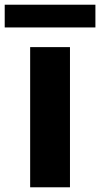

<svg xmlns="http://www.w3.org/2000/svg" viewBox="-55 -795 425 815"><path d="M73 0V-595H242V0ZM-35 -678.5V-775H350V-678.5Z"/></svg>

Font: Encode Sans SC SemiExpanded
Style: Bold
Weight: 700
Width: 6
Designer: Multiple Designers
Foundry: Impallari Type
Version: Version 3.002